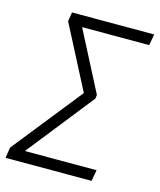

<svg xmlns="http://www.w3.org/2000/svg" viewBox="-123 -789 720 866"><g transform="rotate(15 237.0 -355.5)"><path d="M396.5 -52.2 387.2 0H3.9L13.2 -52.2ZM489.3 -710.9 479.5 -658.7H115.7L124.5 -710.9ZM310.1 -380.4 307.6 -362.8 20.5 0H-14.6L-6.8 -49.8L251 -373.5L98.6 -668L105.5 -710.9L139.2 -711.4Z"/></g></svg>

Font: Roboto Condensed Light
Style: Italic
Weight: 300
Italic angle: -12°
Designer: Christian Robertson
Foundry: Google
Version: Version 3.0; 2020